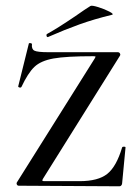

<svg xmlns="http://www.w3.org/2000/svg" viewBox="-20 -651 492 673"><path d="M315 -452Q315 -454 307 -454Q212 -454 167.5 -446Q123 -438 100.5 -416.5Q78 -395 55 -346Q53 -344 51 -344Q48 -344 45.5 -345.5Q43 -347 44 -349L81 -498Q81 -500 85 -500Q88 -500 90.5 -498.5Q93 -497 92 -496Q90 -479 100.5 -473.5Q111 -468 150 -468H393Q398 -468 400.5 -463.5Q403 -459 400 -455L131 -25Q128 -20 128.5 -18Q129 -16 135 -16H259Q324 -16 356 -41.5Q388 -67 408 -134Q409 -137 414.5 -137Q420 -137 420 -134L408 -8Q408 -5 405.5 -1.5Q403 2 399 2L46 0Q41 0 39 -4.5Q37 -9 40 -13L312 -446ZM148 -521Q144 -521 143 -525.5Q142 -530 145 -532Q180 -551 245 -595Q279 -619 297 -630Q302 -633 324.5 -626Q347 -619 364 -610Q381 -601 372 -599Q310 -584 258.5 -565.5Q207 -547 150 -522Z"/></svg>

Font: Cormorant SC Medium
Style: Regular
Weight: 500
Designer: Christian Thalmann (Catharsis Fonts)
Foundry: Catharsis Fonts
Version: Version 4.000